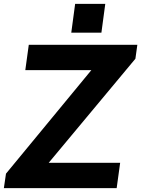

<svg xmlns="http://www.w3.org/2000/svg" viewBox="-20 -974 731 994"><path d="M584 0 602 -131H232L681 -670L691 -742H129L111 -611H453L11 -75L0 0ZM369 -954 349 -805H505L525 -954Z"/></svg>

Font: Cheyenne Sans
Style: Bold Italic
Weight: 700
Italic angle: -8.13011°
Designer: The Public Sans project authors (U.S. Web Design System), Libre Franklin designed by Pablo Impallari and Rodrigo Fuenzal
Foundry: The Cheyenne Sans Project Authors
Version: Version 2.007